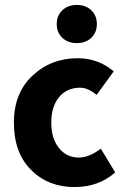

<svg xmlns="http://www.w3.org/2000/svg" viewBox="-20 -743 507 775"><path d="M281 12Q174 12 105 -57.5Q36 -127 36 -248Q36 -367 111 -437.5Q186 -508 294 -508Q376 -508 439 -455L370 -360Q335 -389 303 -389Q250 -389 218.5 -351Q187 -313 187 -248Q187 -184 218 -145.5Q249 -107 298 -107Q340 -107 387 -143L445 -47Q378 12 281 12ZM348.5 -590.5Q326 -569 290 -569Q254 -569 231.5 -590.5Q209 -612 209 -646Q209 -680 231.5 -701.5Q254 -723 290 -723Q326 -723 348.5 -701.5Q371 -680 371 -646Q371 -612 348.5 -590.5Z"/></svg>

Font: Toshiba Sans
Style: Bold
Weight: 700
Designer: Paul D. Hunt
Foundry: Toshiba Corporation
Version: Version 2.020;PS 2.0;hotconv 1.0.86;makeotf.lib2.5.63406